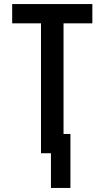

<svg xmlns="http://www.w3.org/2000/svg" viewBox="-20 -755 515 946"><path d="M231 171V0H182V-640H40V-735H435V-640H293V-95H327V171Z"/></svg>

Font: Iosevka QP
Style: Bold
Weight: 700
Designer: Belleve Invis
Foundry: Belleve Invis
Version: Version 20.0.0; ttfautohint (v1.8.4)